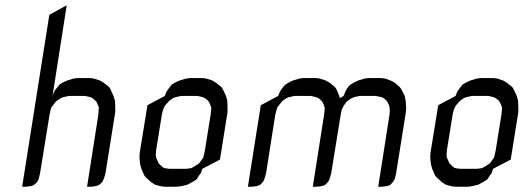

<svg xmlns="http://www.w3.org/2000/svg" viewBox="-20 -708 2003 728"><path d="M64 0 167 -651.9 232.9 -688 179.2 -344.2 185.1 -359.9 190.9 -369.1 201.2 -381.8 205.1 -387.2 217.8 -395 234.9 -402.8 258.8 -410.2 274.9 -412.1H321.8L335.9 -410.2L358.9 -402.8L372.1 -395L394 -377.9L398.9 -369.1L410.2 -344.2L416 -326.2L417 -300.8V-283.2L379.9 -50.8L375 -34.2L371.1 -24.9L367.2 -17.1L356.9 -7.8L349.1 -3.9L340.8 -2L326.2 0H310.1L353 -273.9L354 -292L355 -300.8L351.1 -309.1L346.2 -321.8L341.8 -326.2L332 -335L325.2 -338.9L317.9 -340.8L303.2 -344.2H241.2L225.1 -340.8L216.8 -338.9L209 -335L195.8 -326.2L190.9 -321.8L181.2 -309.1L174.8 -300.8L171.9 -292L168 -273.9L131.8 -50.8L127.9 -34.2L125 -24.9L120.1 -17.1L109.9 -7.8L103 -3.9L94.2 -2L79.1 0Z M508.8 -110.8 509.8 -128.9 539.1 -309.1 605 -344.2 610.8 -359.9 617.2 -369.1 627 -381.8 630.9 -387.2 644 -395 661.1 -402.8 686 -410.2 701.2 -412.1H748L762.2 -410.2L785.2 -402.8L797.9 -395L819.8 -377.9L825.2 -369.1L836.9 -344.2L841.8 -326.2L842.8 -300.8V-283.2L814 -103L747.1 -67.9L741.2 -50.8L734.9 -43L726.1 -28.8L721.2 -24.9L708 -17.1L690.9 -7.8L667 -2L650.9 0H605L588.9 -2L567.9 -7.8L553.2 -17.1L534.2 -34.2L526.9 -43L516.1 -67.9L511.2 -85.9ZM570.8 -120.1 571.8 -110.8 575.2 -103 581.1 -89.8 584 -85.9 593.8 -77.1 600.1 -71.8 607.9 -69.8 623 -67.9H685.1L701.2 -69.8L708 -71.8L716.8 -77.1L731 -85.9L735.8 -89.8L745.1 -103L751 -110.8L752.9 -120.1L756.8 -137.2L778.8 -273.9L780.8 -292V-300.8L777.8 -309.1L772 -321.8L769 -326.2L757.8 -335L751 -338.9L744.1 -340.8L729 -344.2H667L650.9 -340.8L643.1 -338.9L634.8 -335L622.1 -326.2L618.2 -321.8L606.9 -309.1L602.1 -300.8L598.1 -292L593.8 -273.9L571.8 -137.2Z M919.9 0 968.8 -309.1 1034.7 -344.2 1041 -359.9 1046.9 -369.1 1056.6 -381.8 1062 -387.2 1074.7 -395 1090.8 -402.8 1115.7 -410.2 1130.9 -412.1H1177.7L1191.9 -410.2L1214.8 -402.8L1229 -395L1250 -377.9L1255.9 -369.1L1266.6 -344.2L1268.1 -335.9L1282.7 -344.2L1289.1 -359.9L1293.9 -369.1L1302.7 -381.8L1309.1 -387.2L1321.8 -395L1337.9 -402.8L1362.8 -410.2L1377.9 -412.1H1423.8L1439.9 -410.2L1460.9 -402.8L1476.1 -395L1495.6 -377.9L1502 -369.1L1514.6 -344.2L1518.1 -326.2L1520 -300.8L1519 -283.2L1481.9 -50.8L1478 -34.2L1474.6 -24.9L1468.8 -17.1L1460.9 -7.8L1452.6 -3.9L1443.8 -2L1427.7 0H1414.1L1457 -273.9L1458 -292L1457 -300.8L1455.1 -309.1L1448.7 -321.8L1445.8 -326.2L1436 -335L1428.7 -338.9L1420.9 -340.8L1404.8 -344.2H1343.8L1327.6 -340.8L1320.8 -338.9L1312 -335L1298.8 -326.2L1293.9 -321.8L1284.7 -309.1L1279.8 -300.8L1275.9 -292L1272 -273.9L1235.8 -50.8L1231 -34.2L1228 -24.9L1222.7 -17.1L1213.9 -7.8L1205.1 -3.9L1197.8 -2L1181.6 0H1166L1209 -273.9L1210.9 -292V-300.8L1208 -309.1L1202.6 -321.8L1198.7 -326.2L1189 -335L1180.7 -338.9L1173.8 -340.8L1158.7 -344.2H1096.7L1081.1 -340.8L1072.8 -338.9L1064.9 -335L1051.8 -326.2L1047.9 -321.8L1037.6 -309.1L1031.7 -300.8L1028.8 -292L1023.9 -273.9L988.8 -50.8L983.9 -34.2L981 -24.9L976.1 -17.1L966.8 -7.8L959 -3.9L950.7 -2L935.1 0Z M1611.3 -110.8 1612.3 -128.9 1641.6 -309.1 1707.5 -344.2 1713.4 -359.9 1719.7 -369.1 1729.5 -381.8 1733.4 -387.2 1746.6 -395 1763.7 -402.8 1788.6 -410.2 1803.7 -412.1H1850.6L1864.7 -410.2L1887.7 -402.8L1900.4 -395L1922.4 -377.9L1927.7 -369.1L1939.5 -344.2L1944.3 -326.2L1945.3 -300.8V-283.2L1916.5 -103L1849.6 -67.9L1843.8 -50.8L1837.4 -43L1828.6 -28.8L1823.7 -24.9L1810.5 -17.1L1793.5 -7.8L1769.5 -2L1753.4 0H1707.5L1691.4 -2L1670.4 -7.8L1655.8 -17.1L1636.7 -34.2L1629.4 -43L1618.7 -67.9L1613.8 -85.9ZM1673.3 -120.1 1674.3 -110.8 1677.7 -103 1683.6 -89.8 1686.5 -85.9 1696.3 -77.1 1702.6 -71.8 1710.4 -69.8 1725.6 -67.9H1787.6L1803.7 -69.8L1810.5 -71.8L1819.3 -77.1L1833.5 -85.9L1838.4 -89.8L1847.7 -103L1853.5 -110.8L1855.5 -120.1L1859.4 -137.2L1881.3 -273.9L1883.3 -292V-300.8L1880.4 -309.1L1874.5 -321.8L1871.6 -326.2L1860.4 -335L1853.5 -338.9L1846.7 -340.8L1831.5 -344.2H1769.5L1753.4 -340.8L1745.6 -338.9L1737.3 -335L1724.6 -326.2L1720.7 -321.8L1709.5 -309.1L1704.6 -300.8L1700.7 -292L1696.3 -273.9L1674.3 -137.2Z"/></svg>

Font: Petahja
Style: Italic
Weight: 400
Designer: T. Christopher White
Version: Version 1.1